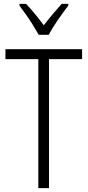

<svg xmlns="http://www.w3.org/2000/svg" viewBox="-20 -967 450 987"><path d="M232 0H177V-663H8V-714H402V-663H232ZM179 -788Q166 -811 149 -838.5Q132 -866 113.5 -892Q95 -918 80 -938V-947H114Q135 -925 159.5 -895.5Q184 -866 205 -837Q228 -867 249.5 -892.5Q271 -918 297 -947H331V-938Q307 -907 277.5 -864.5Q248 -822 231 -788Z"/></svg>

Font: Noto Sans Lao UI Cond Light
Style: Regular
Weight: 300
Width: 3
Designer: Monotype Design Team
Foundry: Monotype Imaging Inc.
Version: Version 2.000; ttfautohint (v1.8.4.7-5d5b)